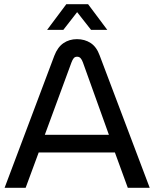

<svg xmlns="http://www.w3.org/2000/svg" viewBox="-20 -900 739 920"><path d="M2 0 240.4 -633.2Q256.2 -674.2 284.1 -693.3Q312 -712.4 348.8 -712.4Q386 -712.4 414.4 -693.9Q442.8 -675.4 457.6 -634.2L697.4 0H592.4L530.6 -169.4H165.4L102.8 0ZM194.8 -254.2H501.8L377.2 -601.2Q372.4 -614.2 366.1 -621.2Q359.8 -628.2 349.4 -628.2Q339 -628.2 333.2 -621.1Q327.4 -614 322.6 -601.2ZM205.8 -757 297.8 -880H402L494 -757H416.2L349.6 -841.8L283.6 -757Z"/></svg>

Font: MuseoModerno Thin
Style: Regular
Weight: 100
Designer: Pablo Cosgaya, Héctor Gatti, Marcela Romero, and the Authors of The MuseoModerno Project.
Foundry: Omnibus-Type Team
Version: Version 1.003